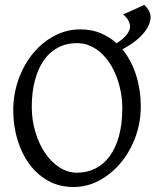

<svg xmlns="http://www.w3.org/2000/svg" viewBox="-20 -750 640 785"><path d="M480 -307.1Q480 -340.8 473.9 -373.8Q467.8 -406.7 456.5 -436.3Q445.3 -465.8 429 -491Q412.6 -516.1 392.1 -534.4Q371.6 -552.7 347.2 -563.2Q322.8 -573.7 294.9 -573.7Q251.5 -573.7 217 -555.4Q182.6 -537.1 158.9 -503.2Q135.3 -469.2 122.6 -420.9Q109.9 -372.6 109.9 -313Q109.9 -258.3 124.8 -209.5Q139.6 -160.6 164.8 -123.8Q189.9 -86.9 223.6 -65.4Q257.3 -43.9 294.9 -43.9Q335.4 -43.9 369.4 -60.8Q403.3 -77.6 428 -110.8Q452.6 -144 466.3 -193.4Q480 -242.7 480 -307.1ZM595.7 -679.7Q595.7 -668 590.3 -652.8Q585 -637.7 571.8 -620.4Q558.6 -603 536.4 -584.7Q514.2 -566.4 480.5 -548.3Q517.6 -502.9 536.6 -442.1Q555.7 -381.3 555.7 -315.9Q555.7 -249.5 533.7 -189.7Q511.7 -129.9 473.9 -84.5Q436 -39.1 386.2 -12.2Q336.4 14.6 280.8 14.6Q222.2 14.6 176.3 -11.2Q130.4 -37.1 98.9 -80.6Q67.4 -124 50.8 -180.7Q34.2 -237.3 34.2 -298.8Q34.2 -365.2 55.7 -425.3Q77.1 -485.4 114.3 -530.8Q151.4 -576.2 201.4 -603Q251.5 -629.9 309.1 -629.9Q354 -629.9 390.6 -614.7Q427.2 -599.6 456.5 -573.2Q485.8 -591.3 498.8 -609.4Q511.7 -627.4 511.7 -640.1Q511.7 -654.3 504.4 -667Q497.1 -679.7 483.4 -690.9L570.3 -730Q581.5 -719.2 588.6 -706.5Q595.7 -693.8 595.7 -679.7Z"/></svg>

Font: Gentium Kaktovik
Style: Regular
Weight: 400
Designer: J. Victor Gaultney and Annie Olsen
Foundry: SIL International
Version: Version 1.102; 2013; Maintenance release